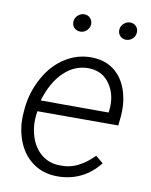

<svg xmlns="http://www.w3.org/2000/svg" viewBox="-83 -784 672 855"><g transform="rotate(10 253.0 -356.0)"><path d="M32.2 0ZM231.9 9.8Q168.5 8.8 122.1 -25.6Q75.7 -60.1 54 -119.4Q32.2 -178.7 38.6 -247.6L40 -264.2Q46.9 -337.4 83.5 -403.6Q120.1 -469.7 176.3 -504.6Q232.4 -539.6 296.4 -538.1Q355.5 -537.1 396.2 -505.9Q437 -474.6 455.6 -418.9Q474.1 -363.3 467.3 -295.9L463.4 -260.3H97.7L96.2 -248.5Q88.9 -195.3 104 -146.7Q119.1 -98.1 153.6 -69.6Q188 -41 236.3 -40Q283.2 -38.6 320.8 -58.1Q358.4 -77.6 390.1 -110.4L424.3 -82.5Q388.7 -36.6 339.6 -12.9Q290.5 10.7 231.9 9.8ZM293.5 -488.3Q230 -490.7 179.7 -443.4Q129.4 -396 104 -310.1L410.6 -309.6L412.1 -316.9Q420.9 -386.2 387.7 -436.3Q354.5 -486.3 293.5 -488.3ZM186.5 -681.6Q187.5 -698.2 200.2 -710Q212.9 -721.7 228 -721.7Q245.1 -722.2 256.1 -710.4Q267.1 -698.7 266.1 -681.6Q265.1 -666.5 252.9 -654.5Q240.7 -642.6 224.1 -642.6Q207.5 -642.6 196.5 -653.6Q185.5 -664.6 186.5 -681.6ZM394 -681.2Q395 -697.8 407.7 -709.5Q420.4 -721.2 435.5 -721.2Q452.6 -721.7 463.6 -710Q474.6 -698.2 473.1 -681.2Q472.2 -665 460 -653.8Q447.8 -642.6 431.6 -642.1Q415 -642.1 404.1 -653.1Q393.1 -664.1 394 -681.2Z"/></g></svg>

Font: Roboto Light
Style: Italic
Weight: 300
Italic angle: -12°
Designer: Google
Version: Version 2.134; 2016; ttfautohint (v1.6)